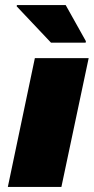

<svg xmlns="http://www.w3.org/2000/svg" viewBox="-20 -740 374 760"><path d="M11 0 118 -510H331L223 0ZM182 -571 46 -715 47 -720H240L320 -577L319 -571Z"/></svg>

Font: Saira Expanded ExtraBold
Style: Italic
Weight: 800
Width: 7
Italic angle: -12°
Designer: Hector Gatti with collaboration of the Omnibus-Type team
Foundry: Omnibus-Type
Version: Version 1.101